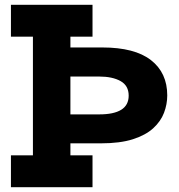

<svg xmlns="http://www.w3.org/2000/svg" viewBox="-20 -779 746 799"><path d="M25.5 -626.5V-759H365V-626.5H273V-132.5H365V0H25.5V-132.5H117V-626.5ZM219.5 -460.5V-581.5H405.5Q540.5 -581.5 608.2 -528.8Q676 -476 676 -382Q676 -345 662.5 -309.5Q649 -274 617.5 -245.2Q586 -216.5 532.8 -199.5Q479.5 -182.5 400 -182.5H228V-303H393.5Q453.5 -303 484.5 -322.2Q515.5 -341.5 515.5 -381Q515.5 -422.5 481.8 -441.5Q448 -460.5 392.5 -460.5Z"/></svg>

Font: Hepta Slab
Style: Bold
Weight: 700
Designer: Michael LaGattuta
Foundry: Michael LaGattuta
Version: Version 1.100